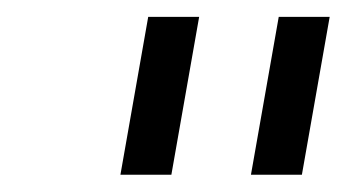

<svg xmlns="http://www.w3.org/2000/svg" viewBox="-20 -770 422 228"><path d="M216.5 -750 183.5 -562.5H123L156 -750ZM371.5 -750 338.5 -562.5H278L311 -750Z"/></svg>

Font: Russisch Sans Light
Style: Italic
Weight: 300
Italic angle: -10°
Designer: Michael Sharanda (font) & Cristiano Sobral (main changes)
Foundry: Michael Sharanda
Version: Version 2.00;September 8, 2020;FontCreator 13.0.0.2681 64-bi